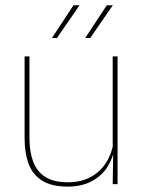

<svg xmlns="http://www.w3.org/2000/svg" viewBox="-20 -700 548 730"><path d="M92 -485.5V-175.5Q92 -123 106.2 -85.2Q120.5 -47.5 152.5 -27.2Q184.5 -7 238 -7Q288 -7 324.5 -26.8Q361 -46.5 383.2 -81.2Q405.5 -116 412 -160.5L421 -141.5H415.5Q411 -101 389.2 -66.5Q367.5 -32 329.2 -11.2Q291 9.5 237 9.5Q177 9.5 141 -12.8Q105 -35 89.2 -76.2Q73.5 -117.5 73.5 -174.5V-485.5ZM427 -485.5V0H408.5L410.5 -127H408.5V-485.5ZM386 -680H409L323 -555.5H304ZM259.5 -680H282.5L196.5 -555.5H177.5Z"/></svg>

Font: Anek Latin Thin
Style: Regular
Weight: 250
Designer: Yesha Goshar
Foundry: Ek Type
Version: Version 1.003